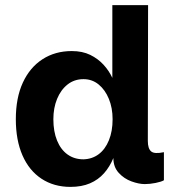

<svg xmlns="http://www.w3.org/2000/svg" viewBox="-20 -720 700 752"><path d="M424 -101Q410 -67 387.5 -41.5Q365 -16 332.5 -2Q300 12 256 12Q191 12 142.5 -20Q94 -52 68 -111.5Q42 -171 42 -253Q42 -337 69.5 -396.5Q97 -456 146.5 -488Q196 -520 261 -520Q303 -520 333.5 -505Q364 -490 385.5 -466.5Q407 -443 420 -415V-700H560L559 -168Q559 -138 572 -127Q585 -116 622 -124V-14Q612 -8 589.5 -3.5Q567 1 547 1Q524 1 495 -9.5Q466 -20 445 -43Q424 -66 424 -101ZM307 -96Q341 -97 366.5 -116Q392 -135 406.5 -170.5Q421 -206 421 -253Q421 -297 406.5 -332.5Q392 -368 366.5 -389Q341 -410 307 -410Q271 -410 244.5 -389Q218 -368 203.5 -332.5Q189 -297 189 -253Q189 -205 203.5 -169.5Q218 -134 244.5 -115Q271 -96 307 -96Z"/></svg>

Font: Inclusive Sans
Style: Bold
Weight: 700
Designer: Olivia King
Foundry: Olivia King
Version: Version 2.004